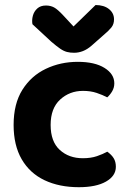

<svg xmlns="http://www.w3.org/2000/svg" viewBox="-20 -746 526 780"><path d="M317.1 -376.8Q262.8 -376.8 224.3 -341.5Q185.7 -306.1 185.7 -238.4Q185.7 -170.8 222.8 -137Q259.8 -103.2 316.4 -103.2Q349.2 -103.2 373.8 -111.6Q398.4 -120.1 415.8 -129.8Q432.9 -117.7 441.8 -103.4Q450.7 -89 450.7 -68.4Q450.7 -31.3 410.7 -8.4Q370.8 14.5 300.4 14.5Q220.8 14.5 160.9 -13.9Q101.1 -42.3 68.2 -98.9Q35.3 -155.6 35.3 -238.4Q35.3 -324.7 71.1 -381.5Q106.9 -438.2 166.4 -466.5Q225.8 -494.8 296.1 -494.8Q365 -494.8 404.7 -470Q444.4 -445.2 444.4 -407.5Q444.4 -390.2 435.9 -375.5Q427.4 -360.8 415.6 -350.5Q397.4 -360.2 372.8 -368.5Q348.2 -376.8 317.1 -376.8ZM238.2 -682.1 278.7 -638.5 368.2 -725.6Q402.7 -725.4 422.9 -709Q443.2 -692.7 443.2 -667.3Q443.2 -647.9 432.7 -634.7Q422.3 -621.6 400.7 -603.5L351.4 -560Q334.5 -545.4 316.9 -538.5Q299.3 -531.6 280.8 -531.6Q264.9 -531.6 251.9 -535Q238.8 -538.4 224.5 -548.2Q210.1 -558 188.4 -576.6L111.8 -647.6Q108.8 -664.4 113.5 -682.1Q118.3 -699.7 131.5 -711.6Q144.7 -723.6 166.8 -723.6Q185.2 -723.6 199.7 -715.8Q214.3 -708 238.2 -682.1Z"/></svg>

Font: Baloo Bhaijaan 2
Style: Regular
Weight: 400
Designer: Sanskriti Dholi, Noopur Datye and Ek Type
Foundry: Ek Type
Version: Version 1.701